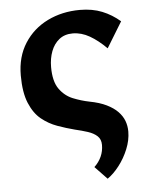

<svg xmlns="http://www.w3.org/2000/svg" viewBox="-48 -474 538 708"><g transform="rotate(-5 221.0 -119.5)"><path d="M322 195 277 148Q294 132 303 112Q312 92 312 69Q312 48 299 36Q286 24 264.5 17Q243 10 217 4Q186 -4 154 -15.5Q122 -27 95.5 -48.5Q69 -70 52.5 -109.5Q36 -149 36 -212Q36 -281 68 -331Q100 -381 154 -407.5Q208 -434 274 -434Q320 -434 356 -419.5Q392 -405 422 -379L364 -284Q333 -315 302.5 -332.5Q272 -350 240 -350Q210 -350 190 -334Q170 -318 160 -291.5Q150 -265 150 -233Q150 -180 170 -152Q190 -124 220 -112Q250 -100 280 -94Q317 -87 342.5 -74.5Q368 -62 383.5 -46Q399 -30 406 -11.5Q413 7 413 28Q413 60 399.5 93Q386 126 365 153Q344 180 322 195Z"/></g></svg>

Font: Ysabeau
Style: Bold
Weight: 700
Designer: Christian Thalmann (Catharsis Fonts)
Version: Version 2.000;gftools[0.9.27.dev2+g8671c4b]